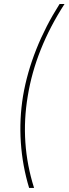

<svg xmlns="http://www.w3.org/2000/svg" viewBox="-20 -785 339 949"><path d="M93.8 -310.1Q113.3 -425.3 159.2 -540.8Q205.1 -656.2 274.4 -765.1H298.8Q154.8 -542 117.2 -310.1Q78.1 -78.6 148.4 144H124Q90.8 34.7 83 -80.8Q75.2 -196.3 93.8 -310.1Z"/></svg>

Font: Inter Display Thin
Style: Italic
Weight: 100
Italic angle: -9.39999°
Designer: Rasmus Andersson
Foundry: rsms
Version: Version 4.000;git-a52131595